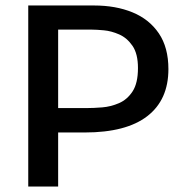

<svg xmlns="http://www.w3.org/2000/svg" viewBox="-20 -680 671 700"><path d="M83 0V-660H323Q402 -660 463 -635Q524 -610 559 -558.5Q594 -507 594 -428Q594 -316 517 -256.5Q440 -197 289 -197H192V0ZM315 -572H192V-286H297Q321 -286 352.5 -288.5Q384 -291 414 -304Q444 -317 463.5 -347Q483 -377 483 -432Q483 -484 463 -513Q443 -542 414.5 -554.5Q386 -567 358.5 -569.5Q331 -572 315 -572Z"/></svg>

Font: Bricolage Grotesque 10pt Medium
Style: Regular
Weight: 500
Designer: Mathieu Triay
Foundry: Atelier Triay
Version: Version 1.000; ttfautohint (v1.8.4.7-5d5b);gftools[0.9.32]